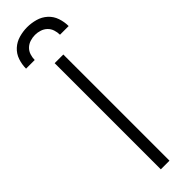

<svg xmlns="http://www.w3.org/2000/svg" viewBox="-352 -948 940 940"><g transform="rotate(-45 118.5 -477.5)"><path d="M89 0V-735H149V0ZM-29 -815Q-29 -844 -19.5 -872Q-10 -900 11.5 -919.5Q33 -939 61.5 -947Q90 -955 118 -955Q147 -955 175.5 -947Q204 -939 225.5 -919.5Q247 -900 256.5 -872Q266 -844 266 -815H206Q206 -832 200.5 -849Q195 -866 182.5 -878Q170 -890 153 -895.5Q136 -901 119 -901Q101 -901 84 -895.5Q67 -890 54.5 -878Q42 -866 36.5 -849Q31 -832 31 -815Z"/></g></svg>

Font: Iosevka QP Light
Style: Regular
Weight: 300
Designer: Belleve Invis
Foundry: Belleve Invis
Version: Version 20.0.0; ttfautohint (v1.8.4)